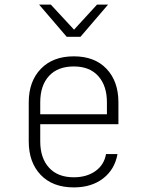

<svg xmlns="http://www.w3.org/2000/svg" viewBox="-20 -805 640 835"><path d="M301 10Q209 10 157 -44.5Q105 -99 105 -190V-360Q105 -451 157.5 -505.5Q210 -560 301 -560Q392 -560 443.5 -505.5Q495 -451 495 -360V-265H155V-190Q155 -118 193 -76Q231 -34 301 -34Q357 -34 395 -61Q433 -88 441 -135H491Q479 -68 428.5 -29Q378 10 301 10ZM155 -308H445V-360Q445 -432 407.5 -474Q370 -516 301 -516Q231 -516 193 -474.5Q155 -433 155 -360ZM270 -645 150 -785H201L302 -676L402 -785H450L330 -645Z"/></svg>

Font: JetBrains Mono NL Thin
Style: Regular
Weight: 100
Monospace: yes
Designer: Philipp Nurullin, Konstantin Bulenkov
Foundry: JetBrains
Version: Version 2.305; ttfautohint (v1.8.4.7-5d5b)